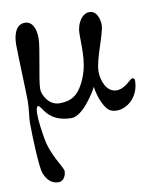

<svg xmlns="http://www.w3.org/2000/svg" viewBox="-80 -491 669 819"><g transform="rotate(-10 255.0 -81.5)"><path d="M420 -77C375 -77 357 -132 357 -169C357 -222 405 -326 405 -363C405 -385 396 -426 362 -426C328 -426 305 -382 305 -343C305 -263 311 -202 273 -129C249 -84 222 -65 169 -65C125 -65 99 -113 99 -139C99 -179 130 -312 130 -354C130 -402 112 -429 83 -429C44 -429 31 -385 31 -343C31 -299 38 -132 38 -99C38 -67 31 -24 31 -7C31 68 37 191 46 215C58 246 77 266 109 266C128 266 141 244 141 224C141 206 93 149 80 71C74 36 68 -6 68 -35C68 -56 71 -69 78 -69C93 -69 105 6 210 6C260 6 319 -93 326 -109C328 -88 337 -61 339 -55C359 -7 373 8 406 8C449 8 504 -32 504 -107C504 -112 498 -116 493 -116C485 -116 457 -77 420 -77Z"/></g></svg>

Font: EB Garamond SC 08
Style: Regular
Weight: 400
Version: Version 0.016